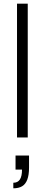

<svg xmlns="http://www.w3.org/2000/svg" viewBox="-20 -743 242 1038"><path d="M72 0V-723H130V0ZM52 275V245Q76 245 87.5 227.5Q99 210 99 174H64V98H137V163Q137 203 127.5 228Q118 253 99.5 264Q81 275 52 275Z"/></svg>

Font: Archivo SemiBold ExtraLight
Style: Regular
Weight: 250
Version: Version 2.001